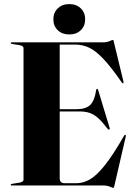

<svg xmlns="http://www.w3.org/2000/svg" viewBox="-20 -907 654 939"><path d="M32.5 -696.5Q32.5 -700 38 -700H485.5Q503 -700 516.2 -706Q529.5 -712 532.5 -712Q535 -712 537 -701L584 -507.5Q585 -501 582 -499.5Q579.5 -498.5 576 -503Q522.5 -580.5 484.2 -620.5Q446 -660.5 414 -674.8Q382 -689 348 -689H272V-373H354Q398.5 -373 420.2 -392.8Q442 -412.5 450.5 -467Q451.5 -472.5 454.5 -472.5Q458.5 -473 460 -466.5L516.5 -280.5Q518 -275 514.5 -273.5Q511 -272 507.5 -275.5Q481.5 -310 460.8 -328.8Q440 -347.5 418.5 -354.8Q397 -362 368 -362H272V-34.5Q272 -11 297 -11H355Q386 -11 418.5 -29Q451 -47 491.5 -97.2Q532 -147.5 587 -243.5Q590.5 -248.5 593.5 -247.5Q596.5 -246 595 -239L539.5 1Q537 12 534.5 12Q531 12 517.5 6Q504 0 483.5 0H38Q32.5 0 32.5 -3.5Q32.5 -7 39.5 -8L74 -13.5Q95 -17 95 -28V-672Q95 -683 74 -686.5L39.5 -692Q32.5 -693 32.5 -696.5ZM318.5 -738.5Q284 -738.5 262.5 -759.2Q241 -780 241 -812.5Q241 -845.5 262.8 -866.2Q284.5 -887 318.5 -887Q353.5 -887 375 -866.2Q396.5 -845.5 396.5 -812.5Q396.5 -780 375 -759.2Q353.5 -738.5 318.5 -738.5Z"/></svg>

Font: Fraunces 144pt S000
Style: Bold
Weight: 700
Version: Version 1.000; ttfautohint (v1.8.3)